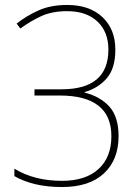

<svg xmlns="http://www.w3.org/2000/svg" viewBox="-20 -744 551 774"><path d="M445 -544Q445 -626 393 -675Q341 -724 251 -724Q185 -724 136.5 -702.5Q88 -681 47 -649L62 -629Q103 -659 146.5 -679Q190 -699 251 -699Q328 -699 372.5 -657.5Q417 -616 417 -544Q417 -384 228 -384H119V-359H220Q429 -359 429 -195Q429 -110 377 -62.5Q325 -15 230 -15Q118 -15 38 -64V-34Q115 10 230 10Q340 10 399 -45Q458 -100 458 -195Q458 -272 422 -313Q386 -354 321 -371V-373Q375 -388 410 -428Q445 -468 445 -544Z"/></svg>

Font: Noto Sans Display Thin
Style: Regular
Weight: 250
Designer: Monotype Design Team
Foundry: Monotype Imaging Inc.
Version: Version 1.900